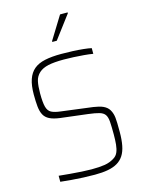

<svg xmlns="http://www.w3.org/2000/svg" viewBox="-134 -991 811 1078"><g transform="rotate(-15 271.0 -452.0)"><path d="M281 8Q250 8 214 6.5Q178 5 144 2Q110 -1 82 -4V-39Q111 -36 145.5 -33Q180 -30 213 -28Q246 -26 270 -26Q317 -26 347.5 -31Q378 -36 403 -52Q420 -62 428 -80.5Q436 -99 438.5 -125Q441 -151 441 -183Q441 -230 439 -257.5Q437 -285 427 -299Q417 -313 394.5 -319.5Q372 -326 331 -331L174 -350Q136 -355 114 -366Q92 -377 81.5 -396.5Q71 -416 68 -445.5Q65 -475 65 -515Q65 -568 77 -603Q89 -638 113.5 -658.5Q138 -679 177.5 -687.5Q217 -696 273 -696Q306 -696 339.5 -694.5Q373 -693 401.5 -690Q430 -687 447 -683V-650Q424 -654 394.5 -656.5Q365 -659 334.5 -660.5Q304 -662 278 -662Q222 -662 188 -654.5Q154 -647 134 -629Q113 -610 107 -582.5Q101 -555 101 -513Q101 -460 108 -434Q115 -408 133.5 -398.5Q152 -389 186 -385L334 -366Q373 -362 400.5 -355.5Q428 -349 445 -335Q462 -321 470 -294Q473 -284 474.5 -271Q476 -258 476.5 -238.5Q477 -219 477 -188Q477 -143 470.5 -109.5Q464 -76 449.5 -53.5Q435 -31 412 -17.5Q389 -4 356.5 2Q324 8 281 8ZM242 -774V-779L324 -912H368V-907L268 -774Z"/></g></svg>

Font: Saira SemiCondensed Thin
Style: Regular
Weight: 250
Width: 4
Designer: Hector Gatti with collaboration of the Omnibus-Type team
Foundry: Omnibus-Type
Version: Version 1.101